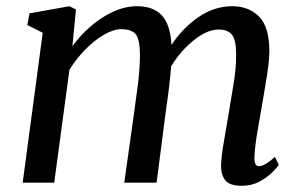

<svg xmlns="http://www.w3.org/2000/svg" viewBox="-20 -588 968 618"><path d="M224.5 -557.5 213 -439Q238 -474 271.8 -503.2Q305.5 -532.5 344 -550.2Q382.5 -568 421.5 -568Q473 -568 500.5 -539Q528 -510 532 -443.5Q568 -498 619 -533Q670 -568 728 -568Q780.5 -568 813.8 -534.8Q847 -501.5 847 -422Q847 -401.5 843 -371.2Q839 -341 833.2 -308Q827.5 -275 823 -247Q816 -209 808.5 -164.2Q801 -119.5 799 -85.5Q797.5 -53 813 -53Q832 -53 865 -83L877.5 -57Q872.5 -50 856.8 -33.8Q841 -17.5 815.8 -3.8Q790.5 10 758 10Q719 10 705 -8Q691 -26 691.5 -55Q692.5 -86 700.8 -133Q709 -180 716 -222.5Q722.5 -263.5 731.5 -316.2Q740.5 -369 740 -413.5Q740 -460.5 726.2 -476.8Q712.5 -493 683.5 -493Q647.5 -493 605 -459.5Q562.5 -426 531 -375Q528.5 -344 524.5 -310Q520.5 -276 516 -247L484 0H380L411 -220.5Q417 -262.5 423.8 -315.8Q430.5 -369 430.5 -412.5Q430 -461.5 416.8 -477.8Q403.5 -494 370.5 -494Q345 -494 314.5 -476.2Q284 -458.5 254.8 -428.8Q225.5 -399 203.5 -363.5L154.5 0H53L117.5 -482.5L68 -507.5L75 -545L203.5 -568Z"/></svg>

Font: Merriweather
Style: Italic
Weight: 400
Italic angle: -7.8°
Designer: Eben Sorkin
Foundry: Eben Sorkin
Version: Version 2.100